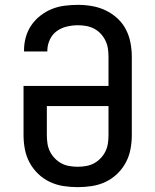

<svg xmlns="http://www.w3.org/2000/svg" viewBox="-20 -763 640 791"><path d="M300 8Q271 8 241.5 3.5Q212 -1 185.5 -13.5Q159 -26 137.5 -46.5Q116 -67 102 -93Q88 -119 82.5 -148Q77 -177 77 -206V-409H427V-529Q427 -546 424.5 -563Q422 -580 414.5 -595.5Q407 -611 395 -624Q383 -637 367.5 -645Q352 -653 335 -656Q318 -659 301 -659Q278 -659 255 -653.5Q232 -648 213.5 -634.5Q195 -621 185 -599Q175 -577 175 -554V-551H79V-556Q79 -584 86.5 -610.5Q94 -637 109.5 -659.5Q125 -682 147 -699Q169 -716 194 -726Q219 -736 246.5 -739.5Q274 -743 301 -743Q330 -743 359 -738Q388 -733 414.5 -720.5Q441 -708 463 -688Q485 -668 498.5 -642Q512 -616 517.5 -587Q523 -558 523 -529V-206Q523 -177 517.5 -148Q512 -119 498 -93Q484 -67 462.5 -46.5Q441 -26 414.5 -13.5Q388 -1 358.5 3.5Q329 8 300 8ZM300 -76Q317 -76 334.5 -79Q352 -82 367 -90Q382 -98 394.5 -111Q407 -124 414.5 -139.5Q422 -155 424.5 -172Q427 -189 427 -206V-326H173V-206Q173 -189 175.5 -172Q178 -155 185.5 -139.5Q193 -124 205.5 -111Q218 -98 233 -90Q248 -82 265.5 -79Q283 -76 300 -76Z"/></svg>

Font: Iosevka Medium Extended
Style: Regular
Weight: 500
Width: 7
Monospace: yes
Designer: Belleve Invis
Foundry: Belleve Invis
Version: Version 32.5.0; ttfautohint (v1.8.4)